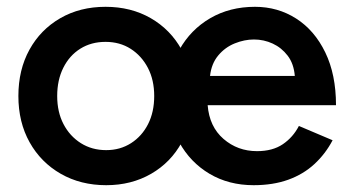

<svg xmlns="http://www.w3.org/2000/svg" viewBox="-20 -532 1033 564"><path d="M292 12Q217 12 158.5 -21.5Q100 -55 67 -114Q34 -173 34 -250Q34 -327 66.5 -386Q99 -445 157 -478.5Q215 -512 290 -512Q365 -512 423 -478.5Q481 -445 513.5 -386Q546 -327 546 -250Q546 -173 514 -114Q482 -55 424 -21.5Q366 12 292 12ZM292 -91Q333 -91 365 -111.5Q397 -132 415 -167.5Q433 -203 433 -250Q433 -297 414.5 -332.5Q396 -368 364 -388.5Q332 -409 290 -409Q248 -409 216 -389Q184 -369 166 -333Q148 -297 148 -250Q148 -203 166.5 -167.5Q185 -132 217.5 -111.5Q250 -91 292 -91ZM725 12Q652 12 595.5 -21.5Q539 -55 506.5 -114Q474 -173 474 -250Q474 -327 507 -386Q540 -445 597.5 -478.5Q655 -512 729 -512Q796 -512 850 -477.5Q904 -443 935.5 -378Q967 -313 967 -223H590Q595 -160 636.5 -124Q678 -88 735 -88Q781 -88 811 -108.5Q841 -129 858 -162L957 -120Q936 -80 903.5 -50Q871 -20 826.5 -4Q782 12 725 12ZM597 -309H846Q843 -345 825 -368.5Q807 -392 781 -404Q755 -416 726 -416Q698 -416 669.5 -404.5Q641 -393 621 -369Q601 -345 597 -309Z"/></svg>

Font: Figtree Light SemiBold
Style: Regular
Weight: 600
Version: Version 2.002